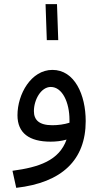

<svg xmlns="http://www.w3.org/2000/svg" viewBox="-20 -673 487 923"><path d="M205 -480H260L254 -653H199ZM58 230C278 205 392 96 392 -91C392 -217 339 -337 232 -337C130 -337 64 -221 64 -119C64 -33 121 8 223 8C249 8 276 5 300 -2C264 99 167 131 40 148ZM143 -139C143 -193 177 -255 224 -255C280 -255 314 -180 314 -97C314 -92 314 -87 314 -83C289 -75 259 -71 232 -71C167 -71 143 -97 143 -139Z"/></svg>

Font: Noto Sans Arabic
Style: Regular
Weight: 400
Designer: Monotype Design Team, Nadine Chahine, Nizar Qandah and Khaled Hosny
Foundry: Monotype Imaging Inc.
Version: Version 2.012